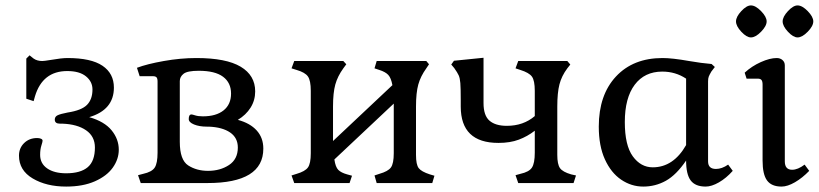

<svg xmlns="http://www.w3.org/2000/svg" viewBox="-20 -675 3019 708"><path d="M50 -101Q50 -129 69 -147.5Q88 -166 117 -166Q125 -166 131 -163.5Q137 -161 137 -156Q137 -152 132.5 -138Q128 -124 128 -104Q128 -72 154 -54Q180 -36 224 -36Q277 -36 303.5 -58.5Q330 -81 330 -131Q330 -172 297.5 -194.5Q265 -217 210 -219H201Q182 -219 182 -234Q182 -245 192.5 -250Q203 -255 229 -260Q281 -268 301 -288.5Q321 -309 321 -345Q321 -374 297 -393.5Q273 -413 228 -413Q137 -413 109 -320L104 -302L77 -311V-459L89 -471L104 -459Q117 -450 136 -450Q143 -450 167 -454Q207 -461 229 -461Q316 -461 358 -432.5Q400 -404 400 -352Q400 -270 309 -243Q365 -227 391.5 -194.5Q418 -162 418 -123Q418 -88 396 -57Q374 -26 330 -6.5Q286 13 224 13Q151 13 100.5 -17Q50 -47 50 -101Z M489 -29 508 -34Q540 -41 550.5 -57Q561 -73 561 -112V-374Q561 -386 557 -390Q553 -394 544 -394H495L485 -425Q522 -439 584 -450Q646 -461 704 -461Q814 -461 867.5 -429Q921 -397 921 -338Q921 -305 904 -278Q887 -251 857 -233Q902 -221 926.5 -194Q951 -167 951 -127Q951 0 745 0H499ZM857 -131Q857 -167 828.5 -186.5Q800 -206 750 -208H743Q715 -208 695.5 -216Q676 -224 676 -236Q676 -253 686 -253Q689 -253 700 -249.5Q711 -246 728 -246Q777 -246 804.5 -268Q832 -290 832 -330Q832 -370 802.5 -392Q773 -414 713 -414Q671 -414 657 -403Q643 -392 643 -376V-152Q643 -85 674 -65Q705 -45 747 -45Q792 -45 824.5 -66.5Q857 -88 857 -131Z M1055 -28 1074 -34Q1105 -43 1115.5 -57.5Q1126 -72 1126 -110V-340Q1126 -378 1115.5 -393Q1105 -408 1074 -417L1055 -423L1065 -450H1246L1257 -438L1246 -423Q1225 -394 1216.5 -363.5Q1208 -333 1208 -282V-155L1427 -361Q1422 -388 1411.5 -399Q1401 -410 1379 -417L1361 -423L1369 -450H1552L1562 -438L1552 -423Q1531 -394 1522.5 -363.5Q1514 -333 1514 -282V-104Q1514 -68 1524 -55Q1534 -42 1565 -32L1582 -27L1574 0H1369L1361 -28L1379 -34Q1411 -43 1421.5 -57.5Q1432 -72 1432 -110V-293L1213 -87Q1217 -59 1227.5 -48.5Q1238 -38 1260 -32L1278 -27L1269 0H1065Z M1881 -29 1899 -34Q1931 -41 1941.5 -57Q1952 -73 1952 -112V-193Q1925 -172 1893 -160Q1861 -148 1818 -148Q1679 -148 1679 -282V-306Q1679 -350 1677.5 -368.5Q1676 -387 1671.5 -397Q1667 -407 1655 -424L1644 -437L1654 -451L1763 -462V-295Q1763 -249 1785 -230Q1807 -211 1849 -211Q1910 -211 1952 -247V-340Q1952 -378 1941.5 -392.5Q1931 -407 1899 -417L1881 -423L1891 -450H2072L2083 -437L2072 -423Q2051 -395 2043 -364Q2035 -333 2035 -282V-104Q2035 -69 2045 -55Q2055 -41 2086 -32L2104 -28L2095 0H1891Z M2188 -208Q2188 -325 2251.5 -393Q2315 -461 2423 -461Q2459 -461 2521 -450Q2567 -442 2604 -439L2616 -428L2603 -411Q2596 -399 2593.5 -392.5Q2591 -386 2591 -375V-80Q2591 -52 2620 -52Q2642 -52 2665 -68L2682 -45Q2658 -18 2631 -2.5Q2604 13 2582 13Q2544 13 2527 -9.5Q2510 -32 2510 -83Q2474 -30 2435.5 -8.5Q2397 13 2352 13Q2308 13 2270.5 -12.5Q2233 -38 2210.5 -87.5Q2188 -137 2188 -208ZM2510 -140V-385Q2471 -411 2422 -411Q2357 -411 2320.5 -362.5Q2284 -314 2284 -225Q2284 -139 2313.5 -98.5Q2343 -58 2387 -58Q2463 -58 2510 -140Z M2694 -596Q2694 -613 2713.5 -634Q2733 -655 2749 -655Q2766 -655 2786.5 -634Q2807 -613 2807 -596Q2807 -579 2786.5 -558Q2766 -537 2749 -537Q2733 -537 2713.5 -558Q2694 -579 2694 -596ZM2866 -596Q2866 -613 2885.5 -634Q2905 -655 2921 -655Q2938 -655 2958.5 -634Q2979 -613 2979 -596Q2979 -579 2958.5 -558Q2938 -537 2921 -537Q2905 -537 2885.5 -558Q2866 -579 2866 -596ZM2792 -83V-363Q2792 -375 2788 -380Q2784 -385 2774 -385H2733L2726 -407Q2752 -431 2785.5 -446Q2819 -461 2844 -461Q2857 -461 2865.5 -453.5Q2874 -446 2874 -434V-80Q2874 -49 2901 -49Q2922 -49 2947 -68L2964 -45Q2939 -19 2911.5 -3Q2884 13 2862 13Q2825 13 2808.5 -9.5Q2792 -32 2792 -83Z"/></svg>

Font: Kurale
Style: Regular
Weight: 400
Designer: Eduardo Rodriguez Tunni
Foundry: Eduardo Rodriguez Tunni
Version: Version 2.000